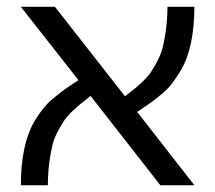

<svg xmlns="http://www.w3.org/2000/svg" viewBox="-20 -550 639 570"><path d="M212.9 -312 42 -529.8H143.1L351.1 -264.2Q409.2 -307.6 428.2 -336.4Q454.1 -375.5 461.9 -405.3Q477.1 -465.8 477.1 -529.8H557.1Q556.6 -407.7 516.6 -340.8Q502 -316.9 490.5 -301.8Q479 -286.6 458 -269Q430.7 -246.1 387.2 -217.8L557.1 0H456.1L249 -265.1Q188 -218.8 171.4 -193.4Q144.5 -152.8 137.2 -124.5Q122.1 -65.4 122.1 0H42Q42 -121.1 82 -189.5Q106.9 -231.4 133.3 -253.9Q166.5 -281.7 189.5 -296.6Q212.4 -311.5 212.9 -312Z"/></svg>

Font: Pfennig
Style: Medium
Weight: 500
Version: Version 20120410 ; ttfautohint (v0.8)